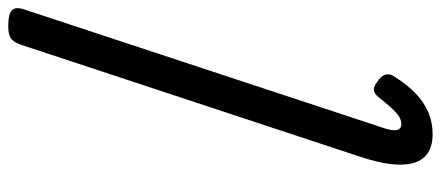

<svg xmlns="http://www.w3.org/2000/svg" viewBox="-322 -733 1070 466"><g transform="rotate(-90 213.0 -500.0)"><path d="M121 15Q65 15 51 -29.5Q37 -74 65 -159L337 -983Q344 -1003 353.5 -1009Q363 -1015 382 -1015Q413 -1015 421.5 -1005.5Q430 -996 423 -976L135 -103Q128 -82 130.5 -71.5Q133 -61 145 -61Q155 -61 164 -67Q173 -73 184 -85Q195 -97 210 -116Q218 -126 226 -127.5Q234 -129 245 -121Q261 -111 264.5 -101Q268 -91 262 -81Q242 -48 219.5 -26.5Q197 -5 172.5 5Q148 15 121 15Z"/></g></svg>

Font: Playwrite NZ
Style: Regular
Weight: 400
Designer: Veronika Burian, José Scaglione
Foundry: TypeTogether
Version: Version 1.002